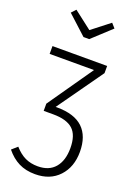

<svg xmlns="http://www.w3.org/2000/svg" viewBox="-179 -834 771 1106"><g transform="rotate(20 206.0 -281.0)"><path d="M387 -4Q387 89 333 147Q279 205 187 205Q130 205 87 183.5Q44 162 9 119L43 89Q75 125 109 141Q143 157 186 157Q255 157 291.5 114Q328 71 328 -5Q328 -85 289.5 -120Q251 -155 168 -155H110V-199L302 -475H30V-523H365V-479L167 -200H175Q282 -200 334.5 -150Q387 -100 387 -4ZM331 -740 215 -633H180L63 -740L88 -767L198 -682L307 -767Z"/></g></svg>

Font: Fira Sans Condensed Light
Style: Regular
Weight: 300
Width: 3
Designer: bBox Type GmbH & Carrois Corporate GbR & Edenspiekermann AG
Foundry: bBox Type GmbH & Carrois Corporate GbR & Edenspiekermann AG
Version: Version 4.301